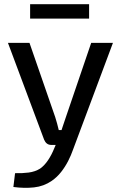

<svg xmlns="http://www.w3.org/2000/svg" viewBox="-20 -693 579 918"><path d="M520 -488 329 23Q320 49 306 76.5Q292 104 272.5 129Q253 154 227 172Q189 198 142.5 203Q96 208 44 201L52 135Q86 136 117 132Q148 128 172 113Q193 98 210 72.5Q227 47 239 17L264 -42Q272 -63 280 -88.5Q288 -114 295 -133L416 -488ZM121 -488 244 -133Q249 -118 253 -102.5Q257 -87 261 -71H285L252 0H226Q213 0 204.5 -6.5Q196 -13 191 -25L18 -488ZM406 -673V-604H124V-673Z"/></svg>

Font: Exo 2 Medium
Style: Regular
Weight: 500
Designer: Natanael Gama
Foundry: Natanael Gama
Version: Version 2.010